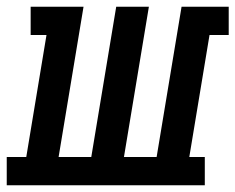

<svg xmlns="http://www.w3.org/2000/svg" viewBox="-62 -550 699 570"><path d="M-42 0V-84H16L76 -446H29V-530H186L112 -84H209L283 -530H380L306 -84H403L477 -530H617V-446H560L500 -84H546V0Z"/></svg>

Font: Iosevka Curly Slab MdExObl
Style: Regular
Weight: 500
Width: 7
Italic angle: -9°
Monospace: yes
Designer: Belleve Invis
Foundry: Belleve Invis
Version: Version 11.1.0; ttfautohint (v1.8.3)